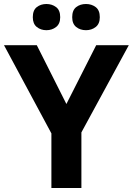

<svg xmlns="http://www.w3.org/2000/svg" viewBox="-20 -940 664 960"><path d="M312 -420 461 -714H624L387 -278V0H237V-273L0 -714H164ZM144 -854Q144 -889 164 -904.5Q184 -920 212 -920Q240 -920 260.5 -904.5Q281 -889 281 -854Q281 -821 260.5 -805Q240 -789 212 -789Q184 -789 164 -805Q144 -821 144 -854ZM341 -854Q341 -889 361 -904.5Q381 -920 410 -920Q438 -920 458.5 -904.5Q479 -889 479 -854Q479 -821 458.5 -805Q438 -789 410 -789Q381 -789 361 -805Q341 -821 341 -854Z"/></svg>

Font: Noto IKEA Simplified Chinese
Style: Bold
Weight: 700
Designer: Monotype Design Team
Foundry: Monotype Imaging Inc.
Version: Version 1.100